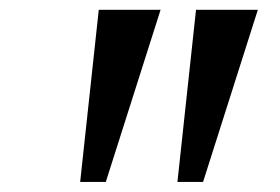

<svg xmlns="http://www.w3.org/2000/svg" viewBox="-20 -848 558 382"><path d="M299.5 -828.5 190.5 -486H139.5L176.5 -828.5ZM493 -828.5 384 -486H333L370 -828.5Z"/></svg>

Font: Merriweather 36pt SemiBold
Style: Italic
Weight: 600
Italic angle: -7.8°
Version: Version 2.101